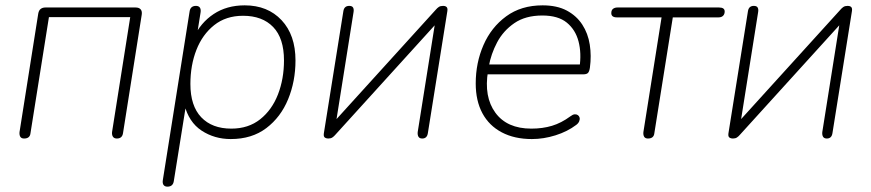

<svg xmlns="http://www.w3.org/2000/svg" viewBox="-20 -512 3258 718"><path d="M70 6Q60 6 56 -0.5Q52 -7 53 -18L123 -461Q125 -473 132 -478.5Q139 -484 150 -484H487Q500 -484 506 -477Q512 -470 510 -457L440 -14Q437 6 417 6Q407 6 402.5 -0.5Q398 -7 399 -18L467 -448H163L94 -14Q93 -4 87 1Q81 6 70 6Z M606 186Q596 186 591.5 179.5Q587 173 589 161L689 -469Q692 -490 713 -490Q723 -490 727.5 -483.5Q732 -477 730 -465L715 -371H704Q730 -427 779 -459.5Q828 -492 895 -492Q981 -492 1033 -436.5Q1085 -381 1085 -286Q1085 -208 1057.5 -141Q1030 -74 976 -33Q922 8 843 8Q782 8 734 -23.5Q686 -55 669 -122H676L630 165Q627 186 606 186ZM845 -31Q909 -31 953 -66Q997 -101 1019.5 -159Q1042 -217 1042 -286Q1042 -369 1001.5 -411Q961 -453 889 -453Q825 -453 781 -418Q737 -383 714.5 -325.5Q692 -268 692 -198Q692 -116 732.5 -73.5Q773 -31 845 -31Z M1208 6Q1202 6 1197.5 4Q1193 2 1191.5 -2Q1190 -6 1191 -13L1264 -470Q1267 -490 1286 -490Q1297 -490 1300.5 -483.5Q1304 -477 1302 -466L1233 -32H1207L1610 -476Q1615 -482 1621 -486Q1627 -490 1637 -490Q1643 -490 1647 -488Q1651 -486 1652.5 -482Q1654 -478 1653 -471L1580 -14Q1577 6 1559 6Q1549 6 1545 -0.5Q1541 -7 1542 -18L1611 -452H1637L1234 -8Q1229 -2 1223 2Q1217 6 1208 6Z M1969 8Q1904 8 1856.5 -17Q1809 -42 1784 -88.5Q1759 -135 1759 -200Q1759 -277 1788 -343.5Q1817 -410 1873 -451Q1929 -492 2009 -492Q2063 -492 2099.5 -472.5Q2136 -453 2157.5 -420Q2179 -387 2185.5 -345Q2192 -303 2186 -259Q2184 -245 2179 -239.5Q2174 -234 2161 -234H1788L1794 -271H2166L2147 -259Q2155 -313 2143.5 -357Q2132 -401 2099.5 -427.5Q2067 -454 2008 -454Q1945 -454 1903.5 -425.5Q1862 -397 1839 -353.5Q1816 -310 1808 -264L1805 -246Q1789 -150 1832.5 -90.5Q1876 -31 1967 -31Q2009 -31 2044 -41.5Q2079 -52 2113 -77Q2122 -84 2129 -84.5Q2136 -85 2141 -81.5Q2146 -78 2147.5 -72Q2149 -66 2146 -58.5Q2143 -51 2135 -45Q2102 -20 2057.5 -6Q2013 8 1969 8Z M2403 6Q2393 6 2389 -0.5Q2385 -7 2386 -18L2454 -447H2287Q2266 -447 2266 -463Q2266 -474 2272.5 -479Q2279 -484 2289 -484H2669Q2690 -484 2690 -469Q2690 -459 2684 -453Q2678 -447 2667 -447H2496L2427 -14Q2426 -4 2420 1Q2414 6 2403 6Z M2721 6Q2715 6 2710.5 4Q2706 2 2704.5 -2Q2703 -6 2704 -13L2777 -470Q2780 -490 2799 -490Q2810 -490 2813.5 -483.5Q2817 -477 2815 -466L2746 -32H2720L3123 -476Q3128 -482 3134 -486Q3140 -490 3150 -490Q3156 -490 3160 -488Q3164 -486 3165.5 -482Q3167 -478 3166 -471L3093 -14Q3090 6 3072 6Q3062 6 3058 -0.5Q3054 -7 3055 -18L3124 -452H3150L2747 -8Q2742 -2 2736 2Q2730 6 2721 6Z"/></svg>

Font: Nunito Variable Extra Light
Style: Italic
Weight: 200
Italic angle: -9°
Designer: Vernon Adams
Foundry: Vernon Adams
Version: Version 3.602